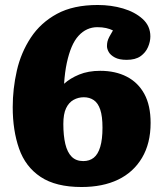

<svg xmlns="http://www.w3.org/2000/svg" viewBox="-20 -735 652 770"><path d="M307 15Q204 15 143 -25.5Q82 -66 56.5 -139Q31 -212 31 -305Q31 -379 47.5 -451.5Q64 -524 103.5 -584Q143 -644 208.5 -679.5Q274 -715 372 -715Q426 -715 473.5 -701Q521 -687 552 -659Q583 -631 583 -589Q583 -568 573.5 -546Q564 -524 543.5 -509.5Q523 -495 488 -495Q458 -495 440.5 -504.5Q423 -514 416 -526.5Q409 -539 409 -550Q409 -560 411 -568.5Q413 -577 418.5 -587.5Q424 -598 433 -613Q421 -619 405.5 -622.5Q390 -626 370 -626Q349 -626 330 -617.5Q311 -609 295 -591.5Q279 -574 267.5 -547Q256 -520 248 -483Q240 -446 237 -399Q261 -421 297.5 -436Q334 -451 382 -451Q443 -451 488.5 -427.5Q534 -404 559 -358Q584 -312 584 -242Q584 -160 549.5 -102Q515 -44 453.5 -14.5Q392 15 307 15ZM314 -89Q339 -89 356 -102.5Q373 -116 382 -146Q391 -176 391 -223Q391 -269 382 -295.5Q373 -322 356 -333.5Q339 -345 316 -345Q294 -345 275 -334.5Q256 -324 245 -301Q234 -278 234 -238Q234 -191 242 -157.5Q250 -124 267.5 -106.5Q285 -89 314 -89Z"/></svg>

Font: Literata ExtraBold
Style: Regular
Weight: 800
Designer: Latin by Veronika Burian and Jose Scaglione. Greek by Irene Vlachou. Cyrillic by Vera Evstafieva.
Foundry: TypeTogether
Version: Version 3.103;gftools[0.9.29]